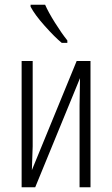

<svg xmlns="http://www.w3.org/2000/svg" viewBox="-20 -786 471 806"><path d="M239.3 -606Q210.4 -629.4 167 -678.2Q126.5 -723.6 108.4 -757.8V-766.1H169.4Q182.6 -735.8 210 -691.9Q237.8 -647.5 262.7 -616.2V-606ZM117.2 -529.8V-171.9L113.8 -71.8L301.8 -529.8H359.9V0H314V-342.8L315.9 -458L127.9 0H70.8V-529.8Z"/></svg>

Font: Germano
Style: Regular
Weight: 300
Width: 3
Foundry: Ascender Corporation
Version: Version 1.10; ttfautohint (v1.5)